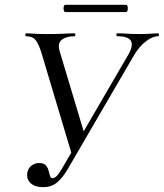

<svg xmlns="http://www.w3.org/2000/svg" viewBox="-20 -763 678 795"><path d="M158 12Q125 12 107 -4.5Q89 -21 93 -47Q96 -66 110 -77Q124 -88 142 -88Q161 -88 169.5 -78.5Q178 -69 181 -56.5Q184 -44 187 -34.5Q190 -25 198 -25Q206 -25 216 -35.5Q226 -46 239 -69L512 -538Q533 -575 522 -594Q511 -613 465 -613Q462 -613 462 -619Q462 -625 465 -625Q487 -625 507.5 -623.5Q528 -622 560 -622Q577 -622 588 -622.5Q599 -623 609.5 -624Q620 -625 635 -625Q638 -625 638 -619Q638 -613 635 -613Q611 -613 583 -591Q555 -569 533 -531L260 -62Q238 -25 215 -6.5Q192 12 158 12ZM279 -118 152 -543Q140 -581 127.5 -597Q115 -613 87 -613Q85 -613 85 -619Q85 -625 87 -625Q101 -625 112.5 -624Q124 -623 138 -622.5Q152 -622 174 -622Q220 -622 245.5 -623.5Q271 -625 289 -625Q292 -625 292 -619Q292 -613 289 -613Q255 -613 236 -598.5Q217 -584 227 -551L331 -204ZM250 -713Q246 -713 244 -721Q242 -729 244 -736Q246 -743 250 -743H501Q507 -743 508.5 -736Q510 -729 508.5 -721Q507 -713 501 -713Z"/></svg>

Font: Cormorant Medium
Style: Italic
Weight: 500
Italic angle: -10°
Designer: Christian Thalmann (Catharsis Fonts)
Foundry: Catharsis Fonts
Version: Version 4.000